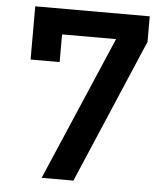

<svg xmlns="http://www.w3.org/2000/svg" viewBox="-52 -776 704 823"><g transform="rotate(5 299.5 -365.0)"><path d="M157.7 0 423.8 -620.1H191.4V-501H66.4V-730H559.1V-620.1L294.4 0Z"/></g></svg>

Font: UDEV Gothic 35
Style: Bold
Weight: 700
Version: v2.1.0; ttfautohint (v1.8.4.7-5d5b-dirty) -l 6 -r 45 -G 200 